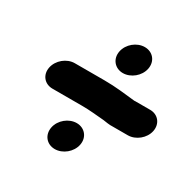

<svg xmlns="http://www.w3.org/2000/svg" viewBox="-172 -871 1147 1144"><g transform="rotate(30 401.0 -298.5)"><path d="M263.1 -3C251.9 53.2 288.9 98.5 344.8 98.5C399 98.5 452.5 55.2 463.5 0C474.8 -56.4 436.7 -101.5 381.8 -101.5C327.6 -101.5 274.1 -58.2 263.1 -3ZM387.9 -598C376.6 -541.6 414.7 -496.5 469.6 -496.5C523.8 -496.5 577.3 -539.8 588.3 -595C599.5 -651.2 562.5 -696.5 506.5 -696.5C452.4 -696.5 398.9 -653.2 387.9 -598ZM611.4 -388C611 -388.1 609.9 -388.2 609.3 -388.3C542.7 -395.1 476.4 -404.5 396.8 -404.5H192.8C138.2 -404.5 84.5 -360.5 73.5 -305.5C62.5 -250.5 98.7 -206.5 153.2 -206.5H357.2C410.3 -206.5 458 -200.7 510.3 -196.6C529 -195 547.6 -188.7 581.1 -190.5H681C735.1 -190.5 789.2 -234 800.2 -289C811.1 -343.4 775.5 -388.5 720.6 -388.5H617.6C616 -388.5 613.2 -388.2 611.4 -388Z"/></g></svg>

Font: Smoothie
Style: ExBdIt
Weight: 800
Foundry: Cannot Into Space Fonts
Version: Version 0.8